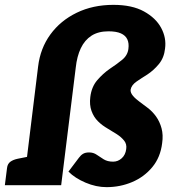

<svg xmlns="http://www.w3.org/2000/svg" viewBox="-26 -763 720 791"><path d="M413 8Q370 8 326.5 -10.5Q283 -29 256 -56L299 -113Q307 -124 316.5 -129.5Q326 -135 341 -135Q359 -135 372.5 -125.5Q386 -116 401.5 -106.5Q417 -97 440 -97Q460 -97 475.5 -111Q491 -125 494 -149Q497 -169 485.5 -183.5Q474 -198 455.5 -210Q437 -222 418 -233Q395 -246 377.5 -263.5Q360 -281 351 -306Q342 -331 346 -363Q351 -405 374.5 -432.5Q398 -460 427 -480Q453 -497 476.5 -516Q500 -535 503 -562Q506 -585 498.5 -601Q491 -617 472 -625.5Q453 -634 421 -634Q379 -634 351 -616Q323 -598 307 -564.5Q291 -531 286 -484L226 0H71L131 -489Q140 -564 181.5 -621Q223 -678 290 -710.5Q357 -743 441 -743Q518 -743 567 -716Q616 -689 638 -648Q660 -607 654 -563Q650 -525 628.5 -499Q607 -473 581 -456Q558 -442 536.5 -427Q515 -412 512 -393Q511 -381 522 -368Q533 -355 550 -343Q567 -331 582 -319Q602 -304 617 -283Q632 -262 639.5 -234.5Q647 -207 642 -173Q635 -115 601.5 -74.5Q568 -34 518.5 -13Q469 8 413 8ZM-6 0 3 -71Q5 -88 16.5 -96.5Q28 -105 47 -109L92 -118L91 0Z"/></svg>

Font: Aleo Black
Style: Italic
Weight: 900
Italic angle: -7°
Designer: Alessio Laiso
Foundry: Alessio Laiso
Version: Version 2.001;gftools[0.9.29]